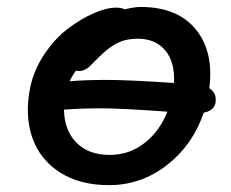

<svg xmlns="http://www.w3.org/2000/svg" viewBox="-20 -566 667 555"><path d="M294.9 -30.8Q210.4 -30.8 152.8 -67.9Q95.2 -105 73.2 -168.5Q51.3 -231.9 66.9 -311Q77.1 -362.3 107.4 -408Q137.7 -453.6 175 -482.2Q212.4 -510.7 250 -527.3Q287.6 -543.9 315.9 -543.9Q329.6 -543.9 340.8 -539.1Q369.1 -545.9 386.2 -545.9Q493.2 -545.9 545.9 -481.2Q598.6 -416.5 585 -311Q607.4 -296.9 603 -269Q598.6 -246.1 568.8 -240.2Q537.6 -147.5 462.9 -89.1Q388.2 -30.8 294.9 -30.8ZM287.1 -335Q352.1 -335 482.9 -326.2Q486.3 -385.7 458 -419.9Q429.7 -454.1 377.9 -454.1Q346.2 -454.1 323 -443.4Q299.8 -432.6 275.9 -410.2Q266.1 -401.4 255.1 -390.1Q244.1 -378.9 238.8 -373.8Q233.4 -368.7 225.6 -364.7Q217.8 -360.8 208 -360.8Q206.1 -360.8 203.1 -361.3Q200.2 -361.8 199.2 -361.8Q187 -344.2 181.2 -331.1Q228 -335 287.1 -335ZM273.9 -252.9Q214.4 -252.9 165 -249Q166 -189 200.9 -153.6Q235.8 -118.2 296.9 -118.2Q353.5 -118.2 397.5 -152.3Q441.4 -186.5 463.9 -243.2Q328.6 -252.9 273.9 -252.9Z"/></svg>

Font: Shantell Sans Bouncy
Style: Italic
Weight: 500
Italic angle: -11.31°
Designer: Stephen Nixon, Anya Danilova, Shantell Martin
Foundry: Arrow Type
Version: Version 1.006;[9816181b4]